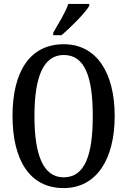

<svg xmlns="http://www.w3.org/2000/svg" viewBox="-20 -951 651 981"><path d="M252 -784V-771H294C344 -813 416 -886 436 -921V-931H329C314 -886 280 -833 252 -784ZM305 10C473 10 566 -137 566 -358C566 -580 473 -725 306 -725C129 -725 44 -580 44 -359C44 -137 129 10 305 10ZM305 -45C200 -45 156 -161 156 -358C156 -555 200 -670 306 -670C415 -670 454 -555 454 -358C454 -161 415 -45 305 -45Z"/></svg>

Font: Noto Serif Devanagari ExtraCondensed Medium
Style: Regular
Weight: 500
Width: 2
Designer: Universal Thirst, Indian Type Foundry and the Monotype Design Team
Foundry: Monotype Imaging Inc.
Version: Version 2.004